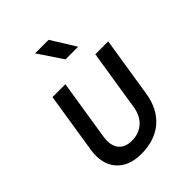

<svg xmlns="http://www.w3.org/2000/svg" viewBox="-221 -909 1043 1043"><g transform="rotate(-45 300.0 -387.5)"><path d="M253 10Q156 10 107.5 -47Q59 -104 74 -202L129 -550H228L173 -202Q164 -142 189 -109.5Q214 -77 267 -77Q321 -77 357.5 -109.5Q394 -142 403 -202L458 -550H557L502 -202Q486 -101 421 -45.5Q356 10 253 10ZM324 -645 230 -785H334L421 -645Z"/></g></svg>

Font: JetBrains Mono NL Medium
Style: Italic
Weight: 500
Italic angle: -9°
Monospace: yes
Designer: Philipp Nurullin, Konstantin Bulenkov
Foundry: JetBrains
Version: Version 2.305; ttfautohint (v1.8.4.7-5d5b)